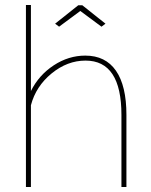

<svg xmlns="http://www.w3.org/2000/svg" viewBox="-20 -750 605 770"><path d="M487 -289V0H467V-289Q467 -507 323 -507Q250 -507 187 -455.5Q124 -404 104 -328V0H84V-730H104V-385Q136 -449 195.5 -488Q255 -527 322 -527Q403 -527 445 -466.5Q487 -406 487 -289ZM217 -643 201 -655 294 -729H310L403 -655L387 -643L302 -706Z"/></svg>

Font: Raleway
Style: Thin
Weight: 100
Designer: Matt McInerney, Pablo Impallari, Rodrigo Fuenzalida
Foundry: Matt McInerney, Pablo Impallari, Rodrigo Fuenzalida
Version: Version 3.000